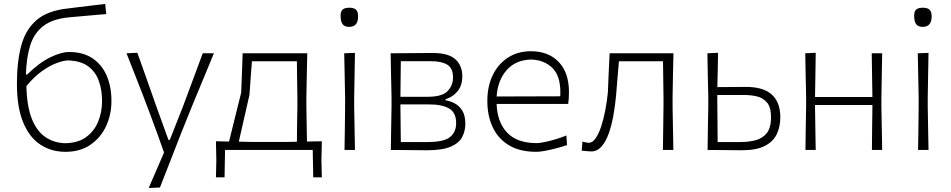

<svg xmlns="http://www.w3.org/2000/svg" viewBox="-20 -767 4864 982"><path d="M314.5 9.5Q243 9.5 187 -27Q131 -63.5 98.8 -140.5Q66.5 -217.5 66.5 -339Q66.5 -452 89 -534.8Q111.5 -617.5 168.5 -665.5Q225.5 -713.5 329.5 -724Q345 -726 379.5 -730.2Q414 -734.5 452.5 -739Q491 -743.5 518 -747L523.5 -695Q503 -693.5 475.2 -691Q447.5 -688.5 419 -686Q390.5 -683.5 367.8 -681.5Q345 -679.5 334.5 -678.5Q249 -670.5 201.8 -634.2Q154.5 -598 134.8 -535.5Q115 -473 112.5 -385.5H118.5Q182 -447.5 237.8 -474.2Q293.5 -501 333.5 -501Q405.5 -501 453.5 -468.5Q501.5 -436 525.8 -379.5Q550 -323 550 -251Q550 -181 522.5 -121.8Q495 -62.5 442.5 -26.5Q390 9.5 314.5 9.5ZM326 -458Q306 -457.5 271.8 -445.2Q237.5 -433 196.5 -404.5Q155.5 -376 115 -326.5Q117.5 -222.5 143 -159Q168.5 -95.5 212.5 -65.8Q256.5 -36 314.5 -34.5Q380.5 -36 421.8 -66.8Q463 -97.5 482.5 -146Q502 -194.5 502 -250.5Q502 -307 485.2 -353.8Q468.5 -400.5 430 -428.5Q391.5 -456.5 326 -458Z M740.5 194.5Q760 149.5 779.8 103.8Q799.5 58 819 13Q801.5 -37 783 -87.8Q764.5 -138.5 746.5 -186.5L712.5 -276.5Q691.5 -330 669.8 -385.8Q648 -441.5 627 -494.5L682.5 -497Q707.5 -427.5 731 -360.8Q754.5 -294 779 -224.5L841.5 -51.5H848.5L917 -225.5Q942.5 -294 967.2 -360.5Q992 -427 1017 -494.5H1074Q1057.5 -454 1042 -416.8Q1026.5 -379.5 1008 -334.8Q989.5 -290 963.5 -227.5L908 -89.5Q870.5 6.5 845 71.8Q819.5 137 798 192Z M1084.5 140Q1085.5 97.5 1086.5 51.5Q1086 29 1085.5 5Q1085 -19 1084.5 -44.5Q1101 -44 1117.8 -43.8Q1134.5 -43.5 1151.5 -43Q1159 -73 1174 -134Q1189 -195 1213.5 -293Q1216 -357 1217.8 -401.5Q1219.5 -446 1221 -494.5H1551.5Q1550.5 -438.5 1549.2 -385.8Q1548 -333 1547 -270.5V-220.5Q1548 -170 1548.5 -128.2Q1549 -86.5 1550 -43Q1569 -43.5 1588 -43.8Q1607 -44 1626 -44.5Q1625.5 -18.5 1625 5Q1624.5 28.5 1624 51.5Q1624.5 74 1625 96Q1625.5 118 1626 140H1582L1579.5 0H1131L1128.5 140ZM1270 -41H1440Q1454.5 -41 1469 -41.5Q1483.5 -42 1498.5 -42Q1499 -85.5 1499.5 -127.8Q1500 -170 1501 -220.5V-270.5Q1500 -322.5 1499.5 -365.8Q1499 -409 1498.5 -453.5H1268.5Q1265.5 -415 1262.5 -375.2Q1259.5 -335.5 1256 -282.5Q1242 -221 1227 -155.2Q1212 -89.5 1201.5 -42.5Q1219 -42 1236.2 -41.8Q1253.5 -41.5 1270 -41Z M1742 0Q1743 -56 1743.8 -107.8Q1744.5 -159.5 1745 -220.5V-270.5Q1744 -333 1742.8 -386Q1741.5 -439 1740.5 -494.5L1795.5 -496.5Q1794.5 -440 1793.5 -386.8Q1792.5 -333.5 1791.5 -270.5V-220.5Q1792.5 -159.5 1793.5 -107.8Q1794.5 -56 1795.5 0ZM1766 -629.5Q1743 -629.5 1732.5 -643Q1722 -656.5 1722 -687Q1722 -709 1732.5 -718.2Q1743 -727.5 1767 -727.5Q1790.5 -727.5 1801 -717.2Q1811.5 -707 1811.5 -683.5Q1811.5 -629.5 1766 -629.5Z M1979 0Q1979.5 -56 1980.5 -107.8Q1981.5 -159.5 1982.5 -220.5V-270.5Q1981 -333 1980 -385.8Q1979 -438.5 1978 -494.5Q2019.5 -495 2079.2 -495.2Q2139 -495.5 2192 -496Q2274.5 -496 2309.5 -463.5Q2344.5 -431 2344.5 -377Q2344.5 -329.5 2320 -300Q2295.5 -270.5 2258.5 -259.5V-254Q2282.5 -250.5 2305.8 -238.2Q2329 -226 2344.5 -201Q2360 -176 2360 -134Q2360 -97 2344 -66.2Q2328 -35.5 2285.5 -17Q2243 1.5 2164.5 1.5Q2110 1 2061.2 0.5Q2012.5 0 1979 0ZM2030 -454Q2029.5 -415 2029 -365.5Q2028.5 -316 2028 -272H2166.5Q2241.5 -272 2269.2 -301Q2297 -330 2297 -370Q2297 -418 2267.8 -436Q2238.5 -454 2185.5 -454ZM2030 -40.5H2163.5Q2251 -40.5 2282 -66.2Q2313 -92 2313 -137Q2313 -191 2277.5 -212Q2242 -233 2175 -233H2028V-222Q2028.5 -179 2029 -129.5Q2029.5 -80 2030 -40.5Z M2723.5 9.5Q2638.5 9.5 2582.8 -24.2Q2527 -58 2499.8 -116.8Q2472.5 -175.5 2472.5 -251Q2472.5 -325 2500 -382.2Q2527.5 -439.5 2577.8 -472.2Q2628 -505 2695.5 -505Q2785 -505 2837.5 -450.2Q2890 -395.5 2890 -296.5Q2890 -261 2886 -235.5H2520Q2523 -143 2573.5 -89Q2624 -35 2726 -35Q2738 -35 2763.5 -40Q2789 -45 2819.2 -54Q2849.5 -63 2877 -74L2880 -25Q2857 -17 2827 -9Q2797 -1 2769 4.2Q2741 9.5 2723.5 9.5ZM2696.5 -462.5Q2617 -460.5 2571.2 -408.2Q2525.5 -356 2520 -273.5L2845.5 -274.5Q2845.5 -280 2845.8 -285.2Q2846 -290.5 2846 -295.5Q2846 -380 2804.5 -420.2Q2763 -460.5 2696.5 -462.5Z M3004 7.5Q3000 7.5 2983 6.2Q2966 5 2955 3.5L2959 -42.5Q2967.5 -40.5 2977.5 -38.5Q2987.5 -36.5 2990.5 -36.5Q3010.5 -36.5 3026.5 -59.8Q3042.5 -83 3055 -121Q3067.5 -159 3076 -204.5Q3084.5 -250 3089 -294.5Q3091 -344.5 3093.2 -395.2Q3095.5 -446 3098 -494.5H3424.5Q3423 -439 3422 -386Q3421 -333 3420 -270.5V-220.5Q3421 -159.5 3422 -107.8Q3423 -56 3424 0H3370.5Q3371 -56 3372 -107.8Q3373 -159.5 3373.5 -220.5V-270.5Q3373 -321 3372.2 -365Q3371.5 -409 3371 -453.5H3145.5Q3142 -411 3138.2 -367.2Q3134.5 -323.5 3131 -279Q3126 -225.5 3116.8 -174.2Q3107.5 -123 3092.5 -82Q3077.5 -41 3055.8 -16.8Q3034 7.5 3004 7.5Z M3599 0Q3599.5 -56 3600.5 -107.8Q3601.5 -159.5 3602.5 -220.5V-270.5Q3601 -333 3600 -385.8Q3599 -438.5 3598 -494.5L3652.5 -497Q3652 -452 3651 -409.8Q3650 -367.5 3649 -321.5Q3681 -321.5 3721 -322Q3761 -322.5 3796 -322.5Q3884.5 -322.5 3927.8 -283Q3971 -243.5 3971 -167.5Q3971 -119.5 3953 -81.2Q3935 -43 3892 -20.8Q3849 1.5 3774 1.5Q3723 1 3676.8 0.5Q3630.5 0 3599 0ZM3650.5 -40.5H3766Q3810 -40.5 3845.8 -50.2Q3881.5 -60 3902.5 -87.2Q3923.5 -114.5 3923.5 -167.5Q3923.5 -219.5 3902.2 -243.5Q3881 -267.5 3850.5 -274.2Q3820 -281 3791.5 -281H3648.5V-276Q3649 -218 3649.5 -155.5Q3650 -93 3650.5 -40.5Z M4099.5 0Q4100 -56 4101 -107.8Q4102 -159.5 4103 -220.5V-270.5Q4101.5 -333 4100.5 -386Q4099.5 -439 4098.5 -494.5L4152 -497Q4151.5 -440.5 4150.5 -387Q4149.5 -333.5 4148.5 -271H4442Q4441 -333 4440.2 -386Q4439.5 -439 4438.5 -494.5H4492Q4491 -439 4490 -386Q4489 -333 4488 -270.5V-220.5Q4489 -159.5 4490 -107.8Q4491 -56 4492 0H4439.5Q4440 -56 4440.5 -107.8Q4441 -159.5 4442 -220.5V-230H4148.5V-220.5Q4149.5 -159.5 4150.2 -107.8Q4151 -56 4152 0Z M4675.5 0Q4676.5 -56 4677.2 -107.8Q4678 -159.5 4678.5 -220.5V-270.5Q4677.5 -333 4676.2 -386Q4675 -439 4674 -494.5L4729 -496.5Q4728 -440 4727 -386.8Q4726 -333.5 4725 -270.5V-220.5Q4726 -159.5 4727 -107.8Q4728 -56 4729 0ZM4699.5 -629.5Q4676.5 -629.5 4666 -643Q4655.5 -656.5 4655.5 -687Q4655.5 -709 4666 -718.2Q4676.5 -727.5 4700.5 -727.5Q4724 -727.5 4734.5 -717.2Q4745 -707 4745 -683.5Q4745 -629.5 4699.5 -629.5Z"/></svg>

Font: Commissioner Loud ExtraLight
Style: Regular
Weight: 200
Designer: Kostas Bartsokas
Foundry: Kostas Bartsokas
Version: Version 1.000; ttfautohint (v1.8.3)